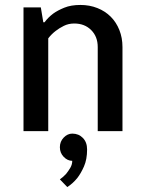

<svg xmlns="http://www.w3.org/2000/svg" viewBox="-20 -530 585 776"><path d="M75 0ZM280 -435Q257 -435 238 -425.5Q219 -416 205 -405Q188 -392 175 -375V0H75V-500H145L155 -440H160Q174 -459 195 -475Q213 -488 240 -499Q267 -510 305 -510Q342 -510 373.5 -497.5Q405 -485 427.5 -462.5Q450 -440 462.5 -408.5Q475 -377 475 -340V0H375V-340Q375 -382 348.5 -408.5Q322 -435 280 -435ZM222 65Q222 42 237.5 26Q253 10 272 10Q298 10 315 27.5Q332 45 332 74Q332 114 319.5 142.5Q307 171 292 190Q274 212 252 226L222 195Q236 185 247 173Q256 162 264 148.5Q272 135 272 120Q253 120 237.5 104Q222 88 222 65Z"/></svg>

Font: Scada
Style: Regular
Weight: 400
Designer: Jovanny Lemonad
Foundry: Jovanny Lemonad
Version: Version 3.005; ttfautohint (v0.91) -l 8 -r 50 -G 200 -x 0 -w